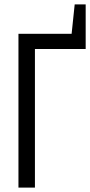

<svg xmlns="http://www.w3.org/2000/svg" viewBox="-20 -854 410 874"><path d="M306 -700 320 -834H370V-631H139V0H64V-700Z"/></svg>

Font: PT Sans Narrow
Style: Regular
Weight: 400
Width: 3
Designer: A.Korolkova, O.Umpeleva, V.Yefimov
Foundry: ParaType Ltd
Version: Version 2.003W OFL